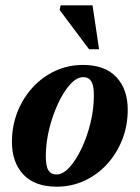

<svg xmlns="http://www.w3.org/2000/svg" viewBox="-20 -690 526 723"><path d="M292.5 -445.5Q375 -445.5 418 -399.8Q461 -354 461 -277Q461 -216.5 440.2 -164Q419.5 -111.5 382.8 -71.5Q346 -31.5 297.5 -9.2Q249 13 193.5 13Q111 13 68 -32.8Q25 -78.5 25 -155.5Q25 -216 45.8 -268.5Q66.5 -321 103.2 -361Q140 -401 188.5 -423.2Q237 -445.5 292.5 -445.5ZM193 -33Q217 -33 241.8 -60.2Q266.5 -87.5 287.5 -131.8Q308.5 -176 321 -228.2Q333.5 -280.5 333.5 -330.5Q333.5 -369 323.5 -384.2Q313.5 -399.5 293.5 -399.5Q269 -399.5 244.2 -372.2Q219.5 -345 198.8 -300.5Q178 -256 165.2 -204Q152.5 -152 152.5 -101.5Q152.5 -63.5 162.5 -48.2Q172.5 -33 193 -33ZM353 -504.5H315.5L204.5 -652.5L208.5 -670H328.5Z"/></svg>

Font: Newsreader 16pt
Style: Bold Italic
Weight: 700
Italic angle: -17°
Designer: Hugues Gentile
Foundry: Production Type
Version: Version 1.003; ttfautohint (v1.8.3)